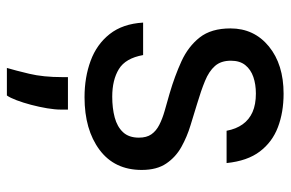

<svg xmlns="http://www.w3.org/2000/svg" viewBox="-160 -436 824 544"><g transform="rotate(90 252.0 -164.0)"><path d="M255.5 8.5Q199 8.5 152.2 -8.8Q105.5 -26 76.5 -62.8Q47.5 -99.5 44 -157.5H136Q145 -107.5 175.8 -88.8Q206.5 -70 254 -70Q286.5 -70 312.8 -77Q339 -84 354.5 -100.5Q370 -117 370 -145.5Q370 -167.5 360.5 -181Q351 -194.5 334 -203.2Q317 -212 294.2 -218.5Q271.5 -225 245 -232.5Q195.5 -247 153.5 -266.2Q111.5 -285.5 86 -318Q60.5 -350.5 60.5 -405Q60.5 -472 111.5 -513.8Q162.5 -555.5 245.5 -555.5Q298 -555.5 340.2 -539.5Q382.5 -523.5 409.2 -488.2Q436 -453 442 -394H350.5Q345.5 -421 332.2 -439.5Q319 -458 297.5 -467.5Q276 -477 245 -477Q219 -477 198 -469.8Q177 -462.5 164.5 -447Q152 -431.5 152 -406Q152 -378 167 -361Q182 -344 209.5 -332.8Q237 -321.5 274 -310.5Q302.5 -301.5 335 -291.8Q367.5 -282 396.2 -266Q425 -250 443.2 -223.2Q461.5 -196.5 461.5 -153.5Q461.5 -76.5 404.5 -34Q347.5 8.5 255.5 8.5ZM172.5 228.5Q179.5 205 189 165.2Q198.5 125.5 198.5 71.5V55.5H290.5V75.5Q290.5 92 286.8 114.5Q283 137 277 159.8Q271 182.5 264 201Q257 219.5 250.5 228.5Z"/></g></svg>

Font: Spline Sans
Style: Regular
Weight: 400
Designer: Eben Sorkin, Mirko Velimirovic
Foundry: Sorkin Type
Version: Version 1.001